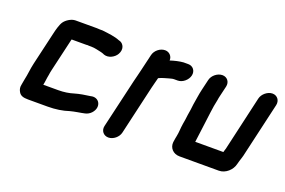

<svg xmlns="http://www.w3.org/2000/svg" viewBox="-83 -807 1721 1158"><g transform="rotate(20 777.0 -228.0)"><path d="M67 -40C64 -26 66 -12 74 2C85 22 103 28 135 28H261C310 28 357 21 395 8C409 4 426 1 442 -2C477 -9 502 -8 525 -32C567 -77 536 -134 483 -120C451 -116 414 -110 384 -101C355 -92 323 -87 287 -87H191C196 -109 197 -131 202 -154C203 -163 205 -174 208 -187L257 -398C258 -401 258 -402 259 -402H352C357 -403 363 -403 369 -402H384C408 -402 430 -395 451 -391L464 -387L473 -383C505 -372 541 -393 555 -418C575 -453 559 -483 537 -492L527 -495C496 -508 456 -512 415 -517H397C390 -518 385 -518 379 -518H241C214 -518 183 -497 170 -478C158 -461 148 -425 142 -398L93 -187C84 -148 82 -114 74 -79C71 -67 70 -53 67 -40Z M1014 -446C1021 -477 1001 -503 970 -503H940C914 -501 885 -494 860 -486C859 -485 858 -485 857 -485C859 -510 840 -534 811 -534C779 -534 747 -508 740 -476L716 -374C711 -351 702 -318 696 -293L623 21C616 52 637 78 668 78C699 78 731 52 738 21L811 -295C816 -317 823 -340 828 -361L830 -362C847 -370 871 -377 890 -382C899 -384 910 -388 920 -388H944C975 -388 1007 -415 1014 -446Z M1116 -454 1100 -386C1092 -353 1088 -318 1082 -285C1080 -267 1076 -232 1072 -214C1071 -204 1070 -194 1068 -183L1063 -153C1058 -123 1059 -99 1053 -71L1050 -56C1048 -46 1047 -37 1046 -30C1042 7 1069 38 1111 38H1363C1406 38 1445 2 1454 -39C1460 -64 1471 -90 1476 -118L1553 -452C1560 -483 1540 -510 1509 -510C1478 -510 1445 -483 1438 -452L1361 -116C1359 -106 1357 -97 1354 -90L1352 -83C1351 -80 1351 -78 1350 -77H1170V-78C1176 -116 1179 -153 1185 -193C1193 -247 1197 -304 1210 -360C1211 -369 1213 -377 1215 -386L1231 -454C1238 -485 1218 -511 1187 -511C1156 -511 1123 -485 1116 -454Z"/></g></svg>

Font: Electronic
Style: UltHvIt
Weight: 900
Version: Version 1.011